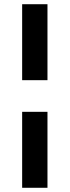

<svg xmlns="http://www.w3.org/2000/svg" viewBox="-20 -680 330 910"><path d="M85 -150H205V210H85ZM85 -300V-660H205V-300Z"/></svg>

Font: Xolonium
Style: Regular
Weight: 400
Designer: Severin Meyer
Version: Version 4.2